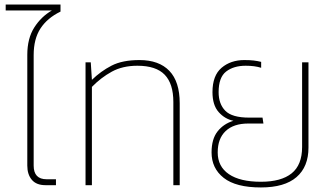

<svg xmlns="http://www.w3.org/2000/svg" viewBox="-20 -814 1456 844"><path d="M180 0Q140 0 120 -23.5Q100 -47 100 -86V-573Q100 -645 130.5 -693Q161 -741 208 -768H5V-794H246V-763Q188 -735 158 -689Q128 -643 128 -572V-86Q128 -26 185 -26H226V0Z M356 0V-540H379L384 -463Q423 -501 470.5 -525.5Q518 -550 593 -550Q679 -550 724.5 -502.5Q770 -455 770 -360V0H742V-366Q742 -446 704 -485.5Q666 -525 584 -525Q519 -525 471.5 -499Q424 -473 384 -432V0Z M1127 10Q1017 10 963.5 -32Q910 -74 910 -144Q910 -203 936.5 -236.5Q963 -270 1006 -283Q968 -291 941 -321.5Q914 -352 914 -409Q914 -482 954 -516Q994 -550 1054 -550Q1078 -550 1095 -548Q1112 -546 1128 -542V-516Q1100 -525 1060 -525Q1007 -525 974 -499.5Q941 -474 941 -409Q941 -357 970.5 -327Q1000 -297 1075 -297H1134L1138 -271H1071Q1007 -271 972 -238Q937 -205 937 -144Q937 -82 986 -48.5Q1035 -15 1127 -15Q1216 -15 1262 -52Q1308 -89 1308 -168V-540H1336V-165Q1336 -81 1283.5 -35.5Q1231 10 1127 10Z"/></svg>

Font: Kanit Thin
Style: Regular
Weight: 250
Designer: Katatrad Team
Foundry: CadsonDemak
Version: Version 2.000; ttfautohint (v1.8.3)